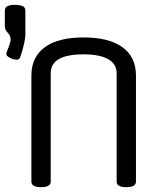

<svg xmlns="http://www.w3.org/2000/svg" viewBox="-20 -770 693 795"><path d="M543 -457V-18Q543 5 503 5Q463 5 463 -18V-467Q463 -505 428 -525Q393 -545 326 -545Q190 -545 190 -467V-18Q190 5 150 5Q110 5 110 -18V-457Q110 -534 165.5 -574.5Q221 -615 326 -615Q431 -615 487 -574.5Q543 -534 543 -457ZM48 -523Q35 -523 20.5 -531Q6 -539 6 -546Q6 -550 8 -555L18 -581Q20 -588 22 -594Q24 -600 24 -606Q24 -623 12 -634.5Q0 -646 0 -664V-726Q0 -740 12 -745Q24 -750 42 -750Q61 -750 73 -745Q85 -740 85 -726V-625Q85 -602 68 -546L63 -532Q60 -523 48 -523Z"/></svg>

Font: Offside
Style: Regular
Weight: 400
Designer: Eduardo Rodriguez Tunni
Foundry: Eduardo Rodriguez Tunni
Version: Version 1.002; ttfautohint (v1.8.4.7-5d5b);gftools[0.9.23]